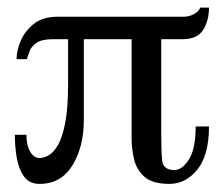

<svg xmlns="http://www.w3.org/2000/svg" viewBox="-20 -481 575 493"><path d="M516.6 -156.2Q516.6 -82.5 486.8 -45.7Q457 -8.8 415 -8.8Q371.1 -8.8 350.6 -27.3Q330.1 -45.9 324 -73Q317.9 -100.1 317.9 -126V-380.4H195.3V-174.3Q195.3 -104 166 -56.4Q136.7 -8.8 81.5 -8.8Q55.7 -8.8 42 -27.3Q28.3 -45.9 23.2 -75Q18.1 -104 18.1 -134.8H47.9Q47.9 -108.4 57.4 -91.8Q66.9 -75.2 81.5 -75.2Q91.8 -75.2 104.2 -81.8Q116.7 -88.4 128.4 -107.9Q140.1 -127.4 147.5 -165.8Q154.8 -204.1 154.8 -267.1V-380.4H116.7Q86.9 -380.4 73.5 -370.8Q60.1 -361.3 55.9 -349.4Q51.8 -337.4 48.8 -329.1H22.5Q22.5 -349.6 32.7 -375Q43 -400.4 66.2 -419.2Q89.4 -438 127 -438H450.7Q465.8 -438 478.5 -445.1Q491.2 -452.1 494.1 -461.4H516.6Q516.6 -428.2 501.7 -404.3Q486.8 -380.4 449.2 -380.4H394V-140.6Q394 -95.7 396.2 -70.1Q398.4 -44.4 427.7 -44.4Q447.8 -44.4 465.1 -71.5Q482.4 -98.6 482.4 -156.2Z"/></svg>

Font: Annapurna SIL
Style: Regular
Weight: 400
Designer: Peter Martin, Annie Olsen
Foundry: SIL International
Version: Version 2.000